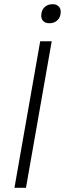

<svg xmlns="http://www.w3.org/2000/svg" viewBox="-20 -897 310 917"><path d="M172 -700H227L104 0H49ZM177 -822Q177 -847 192 -862Q207 -877 232 -877Q249 -877 259.5 -867Q270 -857 270 -841Q270 -816 255 -801Q240 -786 216 -786Q198 -786 187.5 -795.5Q177 -805 177 -822Z"/></svg>

Font: Bai Jamjuree Light
Style: Italic
Weight: 300
Italic angle: -10°
Version: Version 1.000; ttfautohint (v1.6)